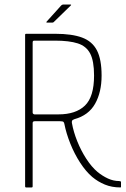

<svg xmlns="http://www.w3.org/2000/svg" viewBox="-20 -821 554 841"><path d="M94 0Q90 0 90 -4V-669Q90 -673 94 -673H222Q295 -673 339.5 -656.5Q384 -640 404.5 -600.5Q425 -561 425 -490Q425 -417 396.5 -366.5Q368 -316 306 -299Q297 -296 295.5 -291.5Q294 -287 295 -282Q302 -243 318.5 -202Q335 -161 358 -125.5Q381 -90 407 -68Q429 -50 453 -39Q477 -28 502 -28Q504 -28 507 -27Q510 -26 510 -24V-5Q510 -3 510 -2Q510 -1 509.5 -0.5Q509 0 507 0Q470 0 439.5 -12.5Q409 -25 384 -46Q356 -70 331 -108.5Q306 -147 288 -192Q270 -237 262 -278Q261 -284 258 -287Q255 -290 243 -290H132Q123 -290 123 -282V-4Q123 0 119 0ZM123 -328Q123 -324 126 -322Q129 -320 131 -320H236Q312 -320 352 -358.5Q392 -397 392 -490Q392 -554 375 -586.5Q358 -619 320.5 -631Q283 -643 221 -643H131Q126 -643 124.5 -641Q123 -639 123 -634ZM210 -722H186Q183 -722 183 -723.5Q183 -725 184 -726L248 -797Q250 -799 252 -800Q254 -801 256 -801H289Q291 -801 291.5 -800Q292 -799 290 -797L216 -725Q215 -724 213.5 -723Q212 -722 210 -722Z"/></svg>

Font: Glory Thin
Style: Regular
Weight: 100
Designer: Robert Leuschke
Foundry: Robert Leuschke
Version: Version 1.011